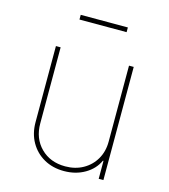

<svg xmlns="http://www.w3.org/2000/svg" viewBox="-108 -802 785 894"><g transform="rotate(15 284.0 -354.5)"><path d="M448.9 -179V-545.5H471.6V0H448.9V-86.6H446Q426.8 -44 383 -18.5Q339.1 7.1 282.7 7.1Q228 7.1 186.1 -16.7Q144.2 -40.5 120.4 -82.4Q96.6 -124.3 96.6 -179V-545.5H119.3V-179Q119.3 -106.5 164.8 -61.1Q210.2 -15.6 282.7 -15.6Q331 -15.6 368.4 -36.6Q405.9 -57.5 427.4 -94.5Q448.9 -131.4 448.9 -179ZM397.7 -715.9V-693.2H170.5V-715.9Z"/></g></svg>

Font: Inter UI Thin
Style: Regular
Weight: 100
Designer: Rasmus Andersson
Foundry: rsms
Version: 3.2;8d6f07862